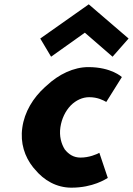

<svg xmlns="http://www.w3.org/2000/svg" viewBox="-20 -845 614 887"><path d="M439 -139C426 -132 392 -117 352 -117C321 -117 298 -131 279 -155C263 -181 253 -216 259 -257C265 -297 282 -332 307 -358C331 -382 361 -396 392 -396C431 -396 457 -382 471 -374C495 -412 519 -451 543 -489C543 -489 495 -535 388 -535C321 -535 251 -502 195 -449L187 -442C133 -393 93 -328 83 -255C73 -184 94 -121 133 -72L140 -64C183 -11 242 22 310 22C410 22 469 -18 478 -23ZM216 -583 372 -694 500 -583 574 -667 390 -825 166 -667Z"/></svg>

Font: Hussar Woodtype
Style: SeBdObl
Weight: 900
Foundry: Cannot Into Space Fonts
Version: Version 1.07